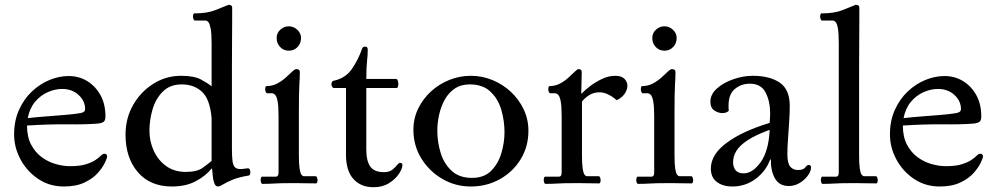

<svg xmlns="http://www.w3.org/2000/svg" viewBox="-20 -767 4169 803"><path d="M387 -250Q335 -246 262 -247Q189 -248 93 -242Q93 -195 110 -162.5Q127 -130 154 -110Q181 -90 212.5 -81Q244 -72 273 -72Q314 -72 339.5 -80Q365 -88 379.5 -98Q394 -108 402 -116Q410 -124 417 -124Q428 -124 428 -112Q428 -106 418.5 -86Q409 -66 388.5 -43Q368 -20 333 -3.5Q298 13 247 13Q187 13 140 -18.5Q93 -50 66 -100Q39 -150 39 -205Q39 -262 59.5 -307.5Q80 -353 113.5 -384.5Q147 -416 187 -432.5Q227 -449 267 -449Q310 -449 344.5 -428Q379 -407 400 -369.5Q421 -332 421 -280Q421 -264 414 -258Q407 -252 387 -250ZM240 -395Q210 -395 179.5 -381.5Q149 -368 126.5 -341Q104 -314 96 -273Q131 -277 171 -280Q211 -283 247 -286Q283 -289 303 -292Q321 -294 328.5 -298Q336 -302 336 -311Q336 -345 308.5 -370Q281 -395 240 -395Z M950 -146Q950 -112 952.5 -93Q955 -74 964 -66Q972 -60 985 -60Q994 -60 1003 -61.5Q1012 -63 1019 -63Q1022 -63 1024.5 -58Q1027 -53 1027 -48Q1027 -35 1021 -33Q978 -26 952 -15Q926 -4 912.5 4.5Q899 13 892 13Q881 13 876 -1.5Q871 -16 869.5 -34Q868 -52 867 -62H865Q840 -31 798.5 -9Q757 13 699 13Q608 13 556.5 -47Q505 -107 505 -204Q505 -272 536.5 -327.5Q568 -383 621 -416.5Q674 -450 737 -450Q792 -450 820.5 -434.5Q849 -419 865 -406V-584Q865 -627 861 -647.5Q857 -668 851.5 -674.5Q846 -681 840 -681H795Q792 -681 789.5 -686.5Q787 -692 787 -697Q787 -700 788 -705.5Q789 -711 793 -711Q847 -711 881.5 -725Q916 -739 936 -747Q951 -747 951 -735Q951 -721 951 -684.5Q951 -648 950.5 -597Q950 -546 950 -489Q950 -432 950 -376ZM865 -273Q858 -353 824.5 -383.5Q791 -414 740 -414Q691 -414 661 -384Q631 -354 618 -309.5Q605 -265 605 -220Q605 -176 623 -136.5Q641 -97 675 -72.5Q709 -48 757 -48Q804 -48 827.5 -65Q851 -82 865 -94Z M1230 -118Q1230 -80 1233 -61Q1236 -42 1241 -36Q1246 -30 1251 -30H1300Q1304 -30 1306 -24Q1308 -18 1308 -13Q1308 -9 1306.5 -4.5Q1305 0 1302 0Q1275 0 1258.5 -0.5Q1242 -1 1228 -1Q1214 -1 1193 -1Q1150 -1 1128 0.5Q1106 2 1077 2Q1074 2 1072 -3.5Q1070 -9 1070 -13Q1070 -18 1071.5 -23Q1073 -28 1075 -28H1133Q1145 -28 1145 -45V-280Q1145 -323 1141 -343.5Q1137 -364 1130.5 -370.5Q1124 -377 1117 -377H1097Q1094 -377 1091.5 -382.5Q1089 -388 1089 -393Q1089 -396 1090 -401.5Q1091 -407 1095 -407Q1119 -407 1139 -417.5Q1159 -428 1175 -442.5Q1191 -457 1202 -467.5Q1213 -478 1219 -478Q1234 -478 1234 -466Q1234 -452 1233.5 -440.5Q1233 -429 1232 -412.5Q1231 -396 1230.5 -369Q1230 -342 1230 -297ZM1188 -555Q1166 -555 1151.5 -570.5Q1137 -586 1137 -608Q1137 -629 1152.5 -643Q1168 -657 1188 -657Q1208 -657 1223.5 -642.5Q1239 -628 1239 -608Q1239 -586 1224.5 -570.5Q1210 -555 1188 -555Z M1427 -399H1376Q1372 -399 1369 -404.5Q1366 -410 1366 -414Q1366 -418 1368 -423Q1370 -428 1374 -429Q1424 -439 1451 -477.5Q1478 -516 1495 -565Q1497 -570 1501 -571Q1505 -572 1508 -572Q1518 -572 1518 -559Q1518 -537 1515 -510.5Q1512 -484 1512 -437H1636Q1641 -437 1643.5 -430Q1646 -423 1646 -416Q1646 -411 1644.5 -405Q1643 -399 1638 -399H1512V-142Q1512 -94 1528.5 -70.5Q1545 -47 1586 -47Q1608 -47 1620.5 -57Q1633 -67 1640.5 -76.5Q1648 -86 1653 -86Q1663 -86 1663 -77Q1663 -62 1648.5 -40Q1634 -18 1607 -1Q1580 16 1542 16Q1489 16 1458 -18.5Q1427 -53 1427 -120Z M1949 -450Q1996 -450 2039 -432.5Q2082 -415 2116 -383.5Q2150 -352 2170 -310Q2190 -268 2190 -220Q2190 -153 2157 -100Q2124 -47 2069.5 -17Q2015 13 1949 13Q1884 13 1829.5 -19Q1775 -51 1742 -104.5Q1709 -158 1709 -224Q1709 -272 1729 -313Q1749 -354 1783 -385Q1817 -416 1860 -433Q1903 -450 1949 -450ZM1945 -414Q1908 -414 1882 -396.5Q1856 -379 1840 -350Q1824 -321 1816.5 -287Q1809 -253 1809 -220Q1809 -173 1823 -127.5Q1837 -82 1869 -52.5Q1901 -23 1954 -23Q2004 -23 2033.5 -52Q2063 -81 2076.5 -125.5Q2090 -170 2090 -214Q2090 -262 2076.5 -308Q2063 -354 2031 -384Q1999 -414 1945 -414Z M2413 -376Q2425 -389 2447 -406Q2469 -423 2497 -436.5Q2525 -450 2553 -450Q2579 -450 2591.5 -437.5Q2604 -425 2604 -408Q2604 -392 2592.5 -375Q2581 -358 2559 -348Q2542 -363 2523.5 -372Q2505 -381 2487 -381Q2464 -381 2445 -369.5Q2426 -358 2414 -342V-118Q2414 -80 2417 -61Q2420 -42 2425 -36Q2430 -30 2435 -30H2484Q2488 -30 2490 -24Q2492 -18 2492 -13Q2492 -9 2490.5 -4.5Q2489 0 2486 0Q2459 0 2442.5 -0.5Q2426 -1 2412 -1Q2398 -1 2377 -1Q2334 -1 2312 0.5Q2290 2 2261 2Q2258 2 2256 -3.5Q2254 -9 2254 -13Q2254 -18 2255.5 -23Q2257 -28 2259 -28H2317Q2329 -28 2329 -45V-280Q2329 -323 2325 -343.5Q2321 -364 2314.5 -370.5Q2308 -377 2301 -377H2281Q2278 -377 2275.5 -382.5Q2273 -388 2273 -393Q2273 -396 2274 -401.5Q2275 -407 2279 -407Q2302 -407 2322 -417.5Q2342 -428 2357.5 -442.5Q2373 -457 2384 -467.5Q2395 -478 2399 -478Q2413 -478 2413 -466Q2413 -438 2412 -419.5Q2411 -401 2411 -376Z M2801 -118Q2801 -80 2804 -61Q2807 -42 2812 -36Q2817 -30 2822 -30H2871Q2875 -30 2877 -24Q2879 -18 2879 -13Q2879 -9 2877.5 -4.5Q2876 0 2873 0Q2846 0 2829.5 -0.5Q2813 -1 2799 -1Q2785 -1 2764 -1Q2721 -1 2699 0.5Q2677 2 2648 2Q2645 2 2643 -3.5Q2641 -9 2641 -13Q2641 -18 2642.5 -23Q2644 -28 2646 -28H2704Q2716 -28 2716 -45V-280Q2716 -323 2712 -343.5Q2708 -364 2701.5 -370.5Q2695 -377 2688 -377H2668Q2665 -377 2662.5 -382.5Q2660 -388 2660 -393Q2660 -396 2661 -401.5Q2662 -407 2666 -407Q2690 -407 2710 -417.5Q2730 -428 2746 -442.5Q2762 -457 2773 -467.5Q2784 -478 2790 -478Q2805 -478 2805 -466Q2805 -452 2804.5 -440.5Q2804 -429 2803 -412.5Q2802 -396 2801.5 -369Q2801 -342 2801 -297ZM2759 -555Q2737 -555 2722.5 -570.5Q2708 -586 2708 -608Q2708 -629 2723.5 -643Q2739 -657 2759 -657Q2779 -657 2794.5 -642.5Q2810 -628 2810 -608Q2810 -586 2795.5 -570.5Q2781 -555 2759 -555Z M3283 -324Q3283 -294 3280.5 -256.5Q3278 -219 3275.5 -183.5Q3273 -148 3273 -123Q3273 -84 3285 -70Q3297 -56 3317 -56Q3340 -56 3347.5 -66.5Q3355 -77 3362 -77Q3372 -77 3372 -67Q3372 -51 3358.5 -32.5Q3345 -14 3324 -1.5Q3303 11 3279 11Q3239 11 3221 -21Q3203 -53 3204 -100H3201Q3184 -52 3141 -19.5Q3098 13 3043 13Q3003 13 2978 -6Q2953 -25 2953 -62Q2953 -121 3019.5 -170Q3086 -219 3199 -253Q3200 -266 3200.5 -276.5Q3201 -287 3201 -293Q3201 -343 3182 -380Q3163 -417 3116 -417Q3080 -417 3053.5 -395Q3027 -373 3027 -326Q3027 -321 3027 -315.5Q3027 -310 3028 -304Q3024 -299 3016.5 -296.5Q3009 -294 3001 -294Q2984 -294 2967.5 -305Q2951 -316 2951 -341Q2951 -373 2979 -397.5Q3007 -422 3048 -436Q3089 -450 3128 -450Q3199 -450 3241 -421.5Q3283 -393 3283 -324ZM3090 -42Q3128 -42 3161.5 -89Q3195 -136 3199 -224Q3139 -202 3106 -180Q3073 -158 3059.5 -135.5Q3046 -113 3046 -89Q3046 -68 3056.5 -55Q3067 -42 3090 -42Z M3573 -118Q3573 -80 3576 -61Q3579 -42 3584 -36Q3589 -30 3594 -30H3643Q3647 -30 3649 -24Q3651 -18 3651 -13Q3651 -9 3649.5 -4.5Q3648 0 3645 0Q3618 0 3601.5 -0.5Q3585 -1 3571 -1Q3557 -1 3536 -1Q3493 -1 3471 0.5Q3449 2 3420 2Q3417 2 3415 -3.5Q3413 -9 3413 -13Q3413 -18 3414.5 -23Q3416 -28 3418 -28H3476Q3488 -28 3488 -45V-584Q3488 -627 3484.5 -647.5Q3481 -668 3475 -674.5Q3469 -681 3463 -681H3418Q3415 -681 3412.5 -686.5Q3410 -692 3410 -697Q3410 -700 3411 -705.5Q3412 -711 3416 -711Q3470 -711 3504.5 -725Q3539 -739 3559 -747Q3574 -747 3574 -735Q3574 -721 3574 -681.5Q3574 -642 3573.5 -587Q3573 -532 3573 -471.5Q3573 -411 3573 -355Z M4050 -250Q3998 -246 3925 -247Q3852 -248 3756 -242Q3756 -195 3773 -162.5Q3790 -130 3817 -110Q3844 -90 3875.5 -81Q3907 -72 3936 -72Q3977 -72 4002.5 -80Q4028 -88 4042.5 -98Q4057 -108 4065 -116Q4073 -124 4080 -124Q4091 -124 4091 -112Q4091 -106 4081.5 -86Q4072 -66 4051.5 -43Q4031 -20 3996 -3.5Q3961 13 3910 13Q3850 13 3803 -18.5Q3756 -50 3729 -100Q3702 -150 3702 -205Q3702 -262 3722.5 -307.5Q3743 -353 3776.5 -384.5Q3810 -416 3850 -432.5Q3890 -449 3930 -449Q3973 -449 4007.5 -428Q4042 -407 4063 -369.5Q4084 -332 4084 -280Q4084 -264 4077 -258Q4070 -252 4050 -250ZM3903 -395Q3873 -395 3842.5 -381.5Q3812 -368 3789.5 -341Q3767 -314 3759 -273Q3794 -277 3834 -280Q3874 -283 3910 -286Q3946 -289 3966 -292Q3984 -294 3991.5 -298Q3999 -302 3999 -311Q3999 -345 3971.5 -370Q3944 -395 3903 -395Z"/></svg>

Font: Sedan
Style: Regular
Weight: 400
Designer: Sebastian Salazar
Foundry: Sebastian Salazar
Version: Version 1.100; ttfautohint (v1.8.4.7-5d5b)